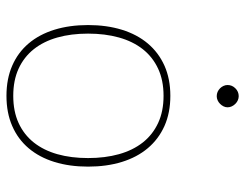

<svg xmlns="http://www.w3.org/2000/svg" viewBox="-102 -650 758 594"><g transform="rotate(90 277.0 -353.0)"><path d="M276.5 -501Q329 -501 369.8 -482.8Q410.5 -464.5 438.5 -431.2Q466.5 -398 481 -351Q495.5 -304 495.5 -246.5Q495.5 -189 481 -142.2Q466.5 -95.5 438.5 -62.5Q410.5 -29.5 369.8 -11.8Q329 6 276.5 6Q224 6 183.2 -11.8Q142.5 -29.5 114.5 -62.5Q86.5 -95.5 72 -142.2Q57.5 -189 57.5 -246.5Q57.5 -304 72 -351Q86.5 -398 114.5 -431.2Q142.5 -464.5 183.2 -482.8Q224 -501 276.5 -501ZM276.5 -15Q324.5 -15 360.5 -31.5Q396.5 -48 420.8 -78.5Q445 -109 457 -151.5Q469 -194 469 -246.5Q469 -299 457 -342Q445 -385 420.8 -415.8Q396.5 -446.5 360.5 -463.2Q324.5 -480 276.5 -480Q228.5 -480 192.5 -463.2Q156.5 -446.5 132.2 -415.8Q108 -385 96 -342Q84 -299 84 -246.5Q84 -194 96 -151.5Q108 -109 132.2 -78.5Q156.5 -48 192.5 -31.5Q228.5 -15 276.5 -15ZM312 -678Q312 -671.5 309 -665.5Q306 -659.5 301.2 -654.8Q296.5 -650 290.2 -647.2Q284 -644.5 277.5 -644.5Q270.5 -644.5 264.2 -647.2Q258 -650 253.2 -654.8Q248.5 -659.5 245.8 -665.5Q243 -671.5 243 -678Q243 -692 253.2 -702.2Q263.5 -712.5 277.5 -712.5Q284 -712.5 290.2 -709.8Q296.5 -707 301.2 -702.2Q306 -697.5 309 -691.2Q312 -685 312 -678Z"/></g></svg>

Font: Lato ExtraLight
Style: Regular
Weight: 275
Designer: Lukasz Dziedzic with Adam Twardoch and Botio Nikoltchev
Foundry: tyPoland Lukasz Dziedzic
Version: Version 2.015; 2015-08-06; http://www.latofonts.com/